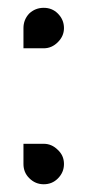

<svg xmlns="http://www.w3.org/2000/svg" viewBox="-20 -520 220 491"><path d="M91.8 -396.5Q82 -396.5 60.5 -396.5Q40 -396.5 40 -396.5Q40 -407.2 40 -421.9Q40 -436.5 40 -448.2Q40 -469.7 54.7 -485.4Q70.3 -500 91.8 -500Q113.3 -500 127.9 -485.4Q143.6 -469.7 143.6 -448.2Q143.6 -427.7 127.9 -412.1Q112.3 -396.5 91.8 -396.5ZM143.6 -100.6Q143.6 -79.1 127.9 -63.5Q113.3 -48.8 91.8 -48.8Q70.3 -48.8 54.7 -64.5Q40 -79.1 40 -100.6Q40 -111.3 40 -127Q40 -141.6 40 -152.3Q40 -152.3 60.5 -152.3Q82 -152.3 91.8 -152.3Q112.3 -152.3 127.9 -136.7Q143.6 -122.1 143.6 -100.6Z"/></svg>

Font: Citrica
Style: Regular
Weight: 400
Designer: Mario Otalvaro
Version: Version 1.0